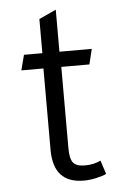

<svg xmlns="http://www.w3.org/2000/svg" viewBox="-50 -681 465 728"><g transform="rotate(-5 183.0 -317.5)"><path d="M124 -117V-427H40L55 -485H125V-615L190 -645V-485H313L299 -427H192V-117Q192 -78 204 -62.5Q216 -47 249 -47Q283 -47 309 -60L326 -8Q312 -1 287 4.5Q262 10 240 10Q124 10 124 -117Z"/></g></svg>

Font: Niramit Light
Style: Regular
Weight: 300
Designer: Katatrad Aksorn Co.,Ltd.
Foundry: Cadson Demak Co.,Ltd.
Version: Version 1.000; ttfautohint (v1.6)